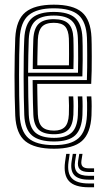

<svg xmlns="http://www.w3.org/2000/svg" viewBox="-20 -628 450 821"><path d="M211.2 8Q128.5 8 88.6 -24Q48.8 -56 45.2 -133.5Q43.5 -172.5 42.8 -216.4Q42 -260.2 42.1 -304.9Q42.2 -349.5 43 -390.6Q43.8 -431.8 45.2 -465.2Q49.2 -543.5 88.8 -575.8Q128.2 -608 210 -608Q292 -608 329.9 -576Q367.8 -544 371.2 -467.8Q371.8 -460.2 372 -438.1Q372.2 -416 372.4 -386.2Q372.5 -356.5 372 -325.6Q371.5 -294.8 370 -269.5H139.2Q139.5 -245.2 139.8 -223.4Q140 -201.5 140.6 -180.9Q141.2 -160.2 141.8 -139.5Q143.5 -102 159.6 -85.8Q175.8 -69.5 211.2 -69.5Q241.5 -69.5 257 -84.9Q272.5 -100.2 274.5 -138.2Q275.2 -154.8 275.1 -176.2Q275 -197.8 273.8 -215.8H293.2Q294.5 -195.8 294.5 -173.9Q294.5 -152 293.8 -137.5Q291.5 -92.8 272.1 -73.4Q252.8 -54 211.2 -54Q165.8 -54 145.1 -73.8Q124.5 -93.5 122.5 -138.5Q121.5 -162.5 120.9 -187.2Q120.2 -212 120 -236.9Q119.8 -261.8 119.5 -285.5H351.5Q352.5 -311 352.8 -339.5Q353 -368 352.9 -394.2Q352.8 -420.5 352.5 -440Q352.2 -459.5 351.8 -467Q348.8 -534.5 315.9 -563.5Q283 -592.5 210 -592.5Q138 -592.5 102.9 -563.4Q67.8 -534.2 64.2 -463.2Q63 -433.5 62.2 -393Q61.5 -352.5 61.5 -307.4Q61.5 -262.2 62.1 -217.9Q62.8 -173.5 64.2 -136Q67.5 -67.8 101.2 -37.6Q135 -7.5 211.2 -7.5Q282.5 -7.5 315.5 -36.9Q348.5 -66.2 351.8 -135Q352.2 -145.5 352.5 -159.8Q352.8 -174 352.4 -188.8Q352 -203.5 351 -215.8H370.5Q372 -197.5 372 -174Q372 -150.5 371.2 -134.2Q367.5 -58 330.2 -25Q293 8 211.2 8ZM211.2 -23Q147 -23 116.8 -48.9Q86.5 -74.8 83.8 -136.2Q82.5 -170 81.8 -212.5Q81 -255 81 -300.1Q81 -345.2 81.6 -387.2Q82.2 -429.2 83.8 -461.8Q86.8 -526 117.6 -551.5Q148.5 -577 210 -577Q272.5 -577 301.1 -551.5Q329.8 -526 332.5 -466.5Q333 -457.5 333.4 -431.1Q333.8 -404.8 333.6 -370.1Q333.5 -335.5 332.2 -301.2H100.2Q100.2 -257.8 101 -214.8Q101.8 -171.8 103 -138Q105.5 -83.8 131.1 -61.1Q156.8 -38.5 211.2 -38.5Q261.2 -38.5 285.9 -60.5Q310.5 -82.5 313 -136.2Q313.8 -151.8 313.8 -174.2Q313.8 -196.8 312.5 -215.8H332Q333.2 -196.5 333.2 -174.1Q333.2 -151.8 332.5 -135.8Q329.5 -75.5 301.4 -49.2Q273.2 -23 211.2 -23ZM100.2 -317H313.5Q314.2 -347.2 314.2 -377.6Q314.2 -408 313.9 -431.9Q313.5 -455.8 313 -465.8Q311 -516.8 286.9 -539.1Q262.8 -561.5 210 -561.5Q156.2 -561.5 131 -538.5Q105.8 -515.5 103 -460.8Q101.8 -430.5 101.1 -392.5Q100.5 -354.5 100.2 -317ZM120 -332.8Q120 -349 120.4 -371.5Q120.8 -394 121.2 -417.2Q121.8 -440.5 122.5 -459.8Q124.8 -506.5 145.5 -526.2Q166.2 -546 210 -546Q252.8 -546 272.2 -527.2Q291.8 -508.5 293.8 -465.2Q294.2 -455.5 294.5 -434.2Q294.8 -413 294.8 -386.2Q294.8 -359.5 294 -332.8ZM139.5 -348.5H274.8Q275.2 -373.8 275.2 -397.5Q275.2 -421.2 275 -439Q274.8 -456.8 274.5 -463.5Q273 -498.2 258.6 -514.4Q244.2 -530.5 210 -530.5Q174.8 -530.5 159.1 -513.4Q143.5 -496.2 141.8 -459Q141.2 -440 140.8 -421.9Q140.2 -403.8 140 -385.8Q139.8 -367.8 139.5 -348.5ZM278 30 273 64.2Q266.5 112 287.2 134.2Q308 156.5 360 156.5H382.2V172.8H360Q299.5 172.8 275.1 146.5Q250.8 120.2 258.2 64.2L263.2 30ZM332.8 30 328.2 59Q325.8 75.8 333.2 83.8Q340.8 91.8 360 91.8H382.2V107.5H360Q332.2 107.5 321.1 95.5Q310 83.5 314.2 59L319 30ZM306 30 301 61.8Q296 94 310.1 108.9Q324.2 123.8 360 123.8H382.2V140.2H360Q315.5 140.2 297.8 121.1Q280 102 286.2 61.8L291.2 30Z"/></svg>

Font: Big Shoulders Inline Text Thin SemiBold
Style: Regular
Weight: 600
Version: Version 2.002